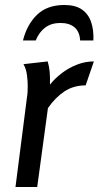

<svg xmlns="http://www.w3.org/2000/svg" viewBox="-20 -749 396 769"><path d="M171 -503Q177 -483 179 -461Q181 -439 180 -410Q200 -435 227.5 -456Q255 -477 288 -490Q321 -503 356 -503L323 -407Q274 -407 237.5 -382.5Q201 -358 172 -316L129 0H42L88 -359Q90 -370 90.5 -382Q91 -394 91 -406Q91 -424 88 -448.5Q85 -473 74 -492ZM72 -587Q88 -651 128.5 -690Q169 -729 238 -729Q282 -729 308 -711Q334 -693 345 -660.5Q356 -628 354 -587H301Q299 -622 278.5 -639.5Q258 -657 222 -657Q186 -657 161.5 -639Q137 -621 123 -587Z"/></svg>

Font: Rosario Medium
Style: Italic
Weight: 500
Italic angle: -8.05°
Version: Version 1.201